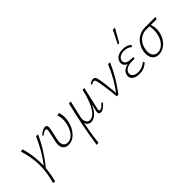

<svg xmlns="http://www.w3.org/2000/svg" viewBox="27 -1581 2739 2739"><g transform="rotate(-45 1397.0 -211.0)"><path d="M155 21 137 1Q217 -96 278 -199Q339 -302 386 -410H426Q375 -297 307 -189Q239 -81 155 21ZM123 239 86 232Q92 210 97.5 189Q103 168 107 148Q130 41 132.5 -51Q135 -143 121 -230Q107 -317 79 -409L119 -414Q138 -347 150 -277Q162 -207 165.5 -135Q169 -63 163.5 10.5Q158 84 142 158Q137 179 132.5 199Q128 219 123 239Z M629 6Q569 6 540 -36.5Q511 -79 527 -155L564 -326Q566 -337 567 -349.5Q568 -362 564 -371.5Q560 -381 545 -381Q531 -381 512 -371Q493 -361 470 -340L456 -357Q486 -384 515.5 -399.5Q545 -415 569 -415Q591 -415 599.5 -402.5Q608 -390 608 -372.5Q608 -355 604 -336L567 -162Q553 -98 574.5 -62Q596 -26 642 -26Q689 -26 724.5 -54Q760 -82 785 -129Q810 -176 821 -231Q832 -280 828.5 -325.5Q825 -371 811 -407L852 -415Q866 -376 868.5 -331.5Q871 -287 861 -240Q848 -173 815.5 -117.5Q783 -62 736 -28Q689 6 629 6Z M911 289Q936 114 971.5 -61Q1007 -236 1049 -410H1087L1028 -153Q1021 -121 1026.5 -92.5Q1032 -64 1049.5 -46.5Q1067 -29 1095 -29Q1126 -29 1157 -51Q1188 -73 1218.5 -119.5Q1249 -166 1275.5 -238.5Q1302 -311 1324 -410H1348Q1318 -268 1276 -176.5Q1234 -85 1186 -40.5Q1138 4 1088 4Q1075 4 1058 -1.5Q1041 -7 1027 -20Q1013 -33 1006.5 -56.5Q1000 -80 1005 -115L1010 -86Q992 1 976 96.5Q960 192 951 284ZM1281 4Q1266 4 1256.5 -3.5Q1247 -11 1244.5 -25.5Q1242 -40 1247 -61L1328 -410H1360L1282 -69Q1277 -48 1280.5 -38.5Q1284 -29 1297 -29Q1317 -29 1338.5 -46.5Q1360 -64 1386 -91L1402 -74Q1369 -38 1339 -17Q1309 4 1281 4Z M1603 0Q1600 -38 1595.5 -78Q1591 -118 1585.5 -158Q1580 -198 1574.5 -235.5Q1569 -273 1563 -306Q1555 -350 1547.5 -367Q1540 -384 1518 -384Q1508 -384 1496 -379Q1484 -374 1474 -365L1462 -381Q1478 -397 1498 -406Q1518 -415 1536 -415Q1558 -415 1570 -403.5Q1582 -392 1588.5 -369Q1595 -346 1600 -311Q1608 -262 1613.5 -212Q1619 -162 1624 -112Q1629 -62 1632 -13L1612 -15Q1684 -109 1740.5 -208.5Q1797 -308 1840 -412L1878 -409Q1832 -301 1772 -199Q1712 -97 1637 0Z M2057 6Q2011 6 1977 -9Q1943 -24 1927 -52Q1911 -80 1921 -119Q1933 -168 1983.5 -194.5Q2034 -221 2117 -221L2115 -200Q2069 -200 2035 -215Q2001 -230 1986.5 -256.5Q1972 -283 1980 -319Q1988 -349 2009 -371Q2030 -393 2063 -404.5Q2096 -416 2139 -416Q2184 -416 2217 -403Q2250 -390 2271 -367L2252 -342Q2233 -362 2204 -373.5Q2175 -385 2135 -385Q2087 -385 2054 -366Q2021 -347 2014 -314Q2008 -286 2021 -267Q2034 -248 2061 -238.5Q2088 -229 2123 -229H2167L2162 -199H2118Q2045 -199 2005.5 -176Q1966 -153 1958 -118Q1950 -78 1977.5 -52Q2005 -26 2062 -26Q2113 -26 2150.5 -42.5Q2188 -59 2214 -83L2227 -59Q2197 -32 2157.5 -13Q2118 6 2057 6ZM2136 -511 2236 -711H2278L2165 -511Z M2452 6Q2401 6 2370 -20Q2339 -46 2328 -91Q2317 -136 2329 -193Q2343 -257 2377.5 -305.5Q2412 -354 2464.5 -381.5Q2517 -409 2582 -410H2794L2784 -374Q2722 -375 2666 -375Q2610 -375 2574 -375Q2522 -375 2480 -353Q2438 -331 2409.5 -290.5Q2381 -250 2369 -195Q2353 -117 2378.5 -71.5Q2404 -26 2461 -26Q2504 -26 2540.5 -51.5Q2577 -77 2603 -120.5Q2629 -164 2640 -217Q2645 -239 2646.5 -263Q2648 -287 2647 -309.5Q2646 -332 2643 -352Q2640 -372 2634 -386L2660 -393Q2669 -371 2676.5 -343.5Q2684 -316 2686 -283Q2688 -250 2678 -210Q2669 -166 2648 -127Q2627 -88 2597 -58Q2567 -28 2530 -11Q2493 6 2452 6Z"/></g></svg>

Font: Ysabeau Office ExtraLight
Style: Italic
Weight: 250
Italic angle: -12°
Designer: Christian Thalmann (Catharsis Fonts)
Version: Version 2.001;gftools[0.9.30]; featfreeze: tnum,lnum,ss02